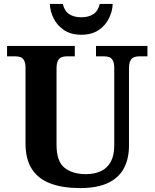

<svg xmlns="http://www.w3.org/2000/svg" viewBox="-20 -948 787 978"><path d="M387.1 10Q300.2 10 238.1 -13Q176 -36 143 -86Q110 -136 110 -218V-600Q110 -626.9 102.8 -639.9Q95.7 -652.9 84.2 -657Q72.7 -661 59 -661H16V-714H361V-661H319Q305.3 -661 293.5 -656.5Q281.7 -652 274.8 -638.4Q268 -624.9 268 -596V-210Q268 -126 308.5 -93.5Q349 -61 417 -61Q462 -61 494.5 -76.5Q527 -92 544.5 -124.5Q562 -157 562 -208V-600Q562 -626.9 554.8 -639.9Q547.7 -652.9 536.2 -657Q524.7 -661 511 -661H469V-714H731V-661H688Q674.3 -661 662.5 -656.5Q650.7 -652 643.8 -638.4Q637 -624.9 637 -596V-206Q637 -139.2 611 -90.6Q585 -42 530 -16Q475 10 387.1 10ZM393.9 -771Q342 -771 306.5 -794.5Q271 -818 253 -854.5Q235 -891 234 -928H300Q308 -892 332.5 -876Q357 -860 394 -860Q431 -860 455.5 -876Q480 -892 488 -928H554Q553 -891 535 -854.5Q517 -818 482 -794.5Q447 -771 393.9 -771Z"/></svg>

Font: Noto Serif Kannada
Style: Regular
Weight: 400
Designer: Universal Thirst, Indian Type Foundry and the Monotype Design Team
Foundry: Monotype Imaging Inc.
Version: Version 2.003